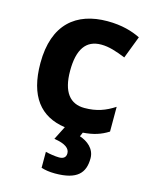

<svg xmlns="http://www.w3.org/2000/svg" viewBox="-119 -633 751 951"><g transform="rotate(15 257.0 -158.0)"><path d="M407 122C407 73 368 43 328 30L337 9C391 5 428 -7 466 -31V-158C420 -128 375 -111 313 -111C239 -111 197 -162 197 -271C197 -381 235 -436 313 -436C353 -436 392 -423 439 -404L483 -519C442 -539 388 -556 313 -556C154 -556 45 -470 45 -270C45 -100 116 -12 244 6L209 75C269 84 290 104 290 128C290 151 274 158 255 158C235 158 204 153 185 148V230C204 236 227 240 256 240C370 240 407 197 407 122Z"/></g></svg>

Font: Noto Sans Malayalam
Style: Bold
Weight: 700
Designer: Jelle Bosma - Monotype Design Team
Foundry: Monotype Imaging Inc.
Version: Version 2.104